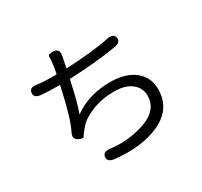

<svg xmlns="http://www.w3.org/2000/svg" viewBox="-166 -1003 1332 1267"><g transform="rotate(-30 500.0 -369.5)"><path d="M370 36Q318 30 322 -7Q327 -45 379 -38Q502 -21 627 -60Q768 -104 768 -219Q768 -277 721 -314.5Q674 -352 589 -352Q498 -352 422 -322Q343 -290 311 -251Q294 -231 284.5 -220Q275 -209 268 -195Q261 -181 226 -199Q190 -217 214 -263Q254 -341 302 -563Q304 -568 299 -568Q210 -568 161 -573Q109 -578 114 -617Q119 -655 171 -646Q212 -639 302 -639H312Q319 -639 320 -646L326 -680Q330 -705 333 -730Q335 -748 334.5 -766Q334 -784 378 -781Q422 -777 411 -724L395 -646Q394 -641 399 -641Q605 -650 725 -676Q776 -687 784 -650Q791 -613 739 -604Q586 -578 387 -570Q379 -570 377 -562Q344 -406 318 -339Q316 -334 320 -337Q437 -419 598 -419Q715 -419 784 -364Q850 -310 850 -221Q850 -70 705 -4Q568 58 370 36Z"/></g></svg>

Font: Resource Han Rounded CN
Style: Regular
Weight: 400
Designer: Cyano Hao (round all glyphs); Ryoko NISHIZUKA  (kana, bopomofo & ideographs); Paul D. Hunt (Latin, Greek & Cyrillic); Sa
Foundry: Cyano Hao
Version: 0.990